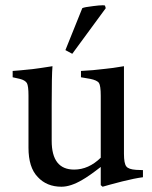

<svg xmlns="http://www.w3.org/2000/svg" viewBox="-20 -696 575 728"><path d="M254 -492 228 -506 292 -665Q299 -669 334 -673Q357 -676 369 -676Q375 -676 378 -675L381 -665ZM522 -51V-24Q491 -20 443 -8Q389 6 369 12L362 6V-63Q317 -28 292 -14Q248 12 213 12Q157 12 123 -25Q88 -61 88 -136V-334Q88 -370 82 -381Q75 -392 55 -397L28 -403V-427Q47 -428 104 -434Q129 -437 179 -445Q176 -412 176 -299V-162Q176 -53 261 -53Q316 -53 362 -98V-333Q362 -371 355 -382Q347 -392 322 -397L287 -403V-427Q331 -429 379 -435Q403 -437 450 -445V-113Q450 -76 459 -65Q467 -54 496 -52Z"/></svg>

Font: Shafarik
Style: Regular
Weight: 400
Version: Version 1.001; ttfautohint (v1.8.4.7-5d5b)